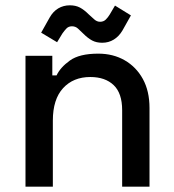

<svg xmlns="http://www.w3.org/2000/svg" viewBox="-20 -703 655 723"><path d="M76 0V-493H177V-419H193Q207 -449 243 -475Q279 -501 350 -501Q406 -501 449.5 -476Q493 -451 518 -405.5Q543 -360 543 -296V0H440V-288Q440 -352 408 -382.5Q376 -413 320 -413Q256 -413 217.5 -371Q179 -329 179 -249V0ZM195 -544 135 -580 167 -637Q180 -660 199.5 -671.5Q219 -683 243 -683Q265 -683 281 -674.5Q297 -666 314 -649Q325 -639 335 -630Q345 -621 357 -621Q370 -621 378.5 -629.5Q387 -638 393 -648L413 -682L473 -645L441 -588Q428 -566 408.5 -554Q389 -542 365 -542Q343 -542 327 -550.5Q311 -559 294 -576Q283 -587 273.5 -595.5Q264 -604 251 -604Q238 -604 230 -595.5Q222 -587 215 -577Z"/></svg>

Font: Space Grotesk Medium
Style: Regular
Weight: 500
Designer: Florian Karsten
Foundry: Florian Karsten
Version: Version 2.000